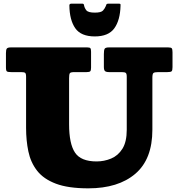

<svg xmlns="http://www.w3.org/2000/svg" viewBox="-20 -1009 975 1049"><path d="M645.5 -615H577.5Q559.5 -615 553.5 -620.8Q547.5 -626.5 547.5 -643.5V-713.5Q547.5 -734 551.5 -742Q555.5 -750 575.5 -750H898.5Q914.5 -750 918.5 -745Q922.5 -740 922.5 -723V-642.5Q922.5 -624.5 917.8 -619.8Q913 -615 894 -615H843.5Q824 -615 818.2 -610Q812.5 -605 812.5 -584.5V-300Q812.5 -139 719.2 -59.5Q626 20 462.5 20Q352.5 20 285.2 -5.5Q218 -31 182.8 -76.2Q147.5 -121.5 135 -181.5Q122.5 -241.5 122.5 -310V-589.5Q122.5 -607 117.2 -611Q112 -615 95.5 -615H42.5Q24 -615 18.2 -618.5Q12.5 -622 12.5 -640.5V-718.5Q12.5 -737 17.2 -743.5Q22 -750 39.5 -750H456.5Q470.5 -750 474 -745.2Q477.5 -740.5 477.5 -726V-639.5Q477.5 -624.5 473.2 -619.8Q469 -615 453 -615H385.5Q365.5 -615 361.5 -608.8Q357.5 -602.5 357.5 -582V-330Q357.5 -223.5 389.8 -175.2Q422 -127 507.5 -127Q549.5 -127 587.2 -142.8Q625 -158.5 648.8 -196.2Q672.5 -234 672.5 -300V-589.5Q672.5 -606.5 667 -610.8Q661.5 -615 645.5 -615ZM498 -810Q422.5 -810 391.2 -854.8Q360 -899.5 359 -979.5Q359 -989 370.5 -989H430Q438 -989 439 -981Q441.5 -966 451.5 -953Q461.5 -940 498 -940Q532.5 -940 542.8 -951.5Q553 -963 557.5 -974.5Q560 -981.5 561.8 -985.2Q563.5 -989 572.5 -989H628.5Q636.5 -989 637.8 -986.8Q639 -984.5 638.5 -977Q636.5 -898.5 604.5 -854.2Q572.5 -810 498 -810Z"/></svg>

Font: Besley* Fatface
Style: Regular
Weight: 900
Designer: Owen Earl
Foundry: indestructible type*
Version: Version 3.000; ttfautohint (v1.8.3)